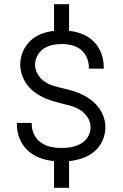

<svg xmlns="http://www.w3.org/2000/svg" viewBox="-20 -795 590 920"><path d="M239 105V-23Q205 -26 172 -38Q139 -50 113.5 -73.5Q88 -97 74.5 -129.5Q61 -162 61 -197V-206H132V-200Q132 -174 143.5 -150.5Q155 -127 176 -112Q197 -97 222 -91.5Q247 -86 273 -86Q289 -86 305 -87.5Q321 -89 336.5 -93.5Q352 -98 366.5 -106Q381 -114 391.5 -126Q402 -138 408 -153.5Q414 -169 414 -185Q414 -210 400.5 -231.5Q387 -253 366.5 -266.5Q346 -280 322 -287Q298 -294 274.5 -299.5Q251 -305 227 -312.5Q203 -320 181.5 -331Q160 -342 140.5 -357.5Q121 -373 107 -393Q93 -413 85 -437Q77 -461 77 -486Q77 -517 89.5 -547Q102 -577 125 -599Q148 -621 178 -632.5Q208 -644 239 -647V-775H311V-647Q344 -644 375 -631.5Q406 -619 429.5 -595.5Q453 -572 465 -540Q477 -508 477 -475V-466H406V-472Q406 -496 396 -519Q386 -542 367.5 -557Q349 -572 325 -578Q301 -584 277 -584Q254 -584 231.5 -579.5Q209 -575 190 -562.5Q171 -550 159.5 -529Q148 -508 148 -486Q148 -461 161 -439Q174 -417 194.5 -403.5Q215 -390 239 -383Q263 -376 287 -370.5Q311 -365 334.5 -357.5Q358 -350 380 -339Q402 -328 421 -312.5Q440 -297 454.5 -277Q469 -257 477 -233.5Q485 -210 485 -185Q485 -152 471 -121Q457 -90 432 -69Q407 -48 375 -37Q343 -26 311 -23V105Z"/></svg>

Font: Lode
Style: Regular
Weight: 400
Monospace: yes
Designer: Belleve Invis
Foundry: Belleve Invis
Version: Version 29.2.0; ttfautohint (v1.8.3)